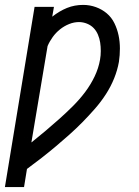

<svg xmlns="http://www.w3.org/2000/svg" viewBox="-46 -558 566 783"><path d="M-26 205 95 -530H174L167 -490Q181 -501 196 -510Q211 -519 227 -525.5Q243 -532 259.5 -535Q276 -538 293 -538Q320 -538 345 -529Q370 -520 389.5 -503.5Q409 -487 420.5 -463.5Q432 -440 437.5 -414Q443 -388 443 -360.5Q443 -333 439 -306Q433 -272 419.5 -238.5Q406 -205 386 -174Q366 -143 341.5 -115Q317 -87 291 -60.5Q265 -34 237.5 -9.5Q210 15 181.5 39Q153 63 123.5 86Q94 109 64 131L52 205ZM82 23Q112 -1 140.5 -25Q169 -49 197.5 -74.5Q226 -100 252.5 -126.5Q279 -153 301.5 -183Q324 -213 340 -246.5Q356 -280 362 -315Q365 -332 365 -350Q365 -368 362.5 -384.5Q360 -401 353.5 -416.5Q347 -432 336 -443.5Q325 -455 309 -461.5Q293 -468 276 -468Q256 -468 236 -460Q216 -452 199 -438.5Q182 -425 169 -407Q156 -389 148 -370Z"/></svg>

Font: Iosevka Curly Oblique
Style: Regular
Weight: 400
Italic angle: -9°
Monospace: yes
Designer: Belleve Invis
Foundry: Belleve Invis
Version: Version 11.1.0; ttfautohint (v1.8.3)